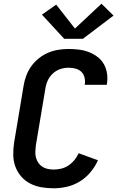

<svg xmlns="http://www.w3.org/2000/svg" viewBox="-20 -1007 640 1035"><path d="M270 8Q236 8 203.5 2.5Q171 -3 143 -17.5Q115 -32 94.5 -55.5Q74 -79 63 -108.5Q52 -138 51.5 -171.5Q51 -205 56 -238L107 -543Q111 -570 121 -597.5Q131 -625 148 -649Q165 -673 188.5 -692Q212 -711 239 -722.5Q266 -734 294 -738.5Q322 -743 350 -743Q378 -743 406 -739.5Q434 -736 459.5 -726Q485 -716 506 -700Q527 -684 540 -661Q553 -638 557 -610Q561 -582 556 -554Q556 -553 556 -552Q556 -551 556 -550H437Q437 -551 437 -551.5Q437 -552 437 -552Q440 -571 435.5 -589.5Q431 -608 418.5 -620Q406 -632 387.5 -637Q369 -642 350 -642Q327 -642 304.5 -634.5Q282 -627 264 -610Q246 -593 236.5 -571Q227 -549 224 -526L173 -222Q171 -205 170.5 -188.5Q170 -172 174 -157Q178 -142 187 -129Q196 -116 208.5 -108Q221 -100 237 -96.5Q253 -93 270 -93Q290 -93 310.5 -98Q331 -103 349 -115Q367 -127 381 -144Q395 -161 404 -181L508 -143Q493 -109 468 -79Q443 -49 410.5 -29Q378 -9 341.5 -0.5Q305 8 270 8ZM326 -798 206 -928 283 -982 384 -853 527 -987 592 -923 427 -798Z"/></svg>

Font: Iosevka SS04 Extended
Style: Bold Italic
Weight: 700
Width: 7
Italic angle: -9°
Monospace: yes
Designer: Belleve Invis
Foundry: Belleve Invis
Version: Version 19.0.0; ttfautohint (v1.8.4)